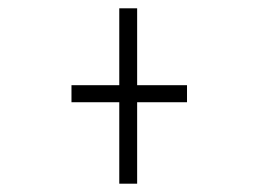

<svg xmlns="http://www.w3.org/2000/svg" viewBox="-20 -532 622 462"><path d="M267 -90V-286H152V-327H267V-512H310V-327H430V-286H310V-90Z"/></svg>

Font: Literata 36pt Light
Style: Regular
Weight: 300
Designer: Latin by Veronika Burian and Jose Scaglione. Greek by Irene Vlachou. Cyrillic by Vera Evstafieva.
Foundry: TypeTogether
Version: Version 3.002